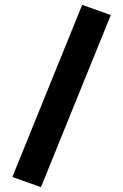

<svg xmlns="http://www.w3.org/2000/svg" viewBox="-20 -738 506 792"><path d="M31 -8 319 -718 437 -676 149 34Z"/></svg>

Font: Titillium Web
Style: Bold
Weight: 700
Version: Version 1.001;PS 57.000;hotconv 1.0.70;makeotf.lib2.5.55311